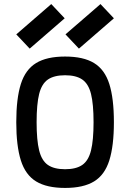

<svg xmlns="http://www.w3.org/2000/svg" viewBox="-20 -910 640 944"><path d="M300 14Q210 14 157.5 -18Q105 -50 82.5 -121.5Q60 -193 60 -309Q60 -426 82.5 -497Q105 -568 157.5 -600Q210 -632 300 -632Q390 -632 442.5 -600Q495 -568 517.5 -497Q540 -426 540 -309Q540 -193 517.5 -121.5Q495 -50 442.5 -18Q390 14 300 14ZM300 -78Q354 -78 384.5 -99Q415 -120 427.5 -170.5Q440 -221 440 -309Q440 -398 427.5 -448Q415 -498 384.5 -519Q354 -540 300 -540Q246 -540 215.5 -519Q185 -498 172.5 -448Q160 -398 160 -309Q160 -221 172.5 -170.5Q185 -120 215.5 -99Q246 -78 300 -78ZM368 -671 302 -741 474 -890 540 -820ZM126 -671 60 -741 232 -890 298 -820Z"/></svg>

Font: Victor Mono
Style: Bold
Weight: 700
Monospace: yes
Designer: Rune Bjørnerås
Version: Version 1.561;gftools[0.9.30]